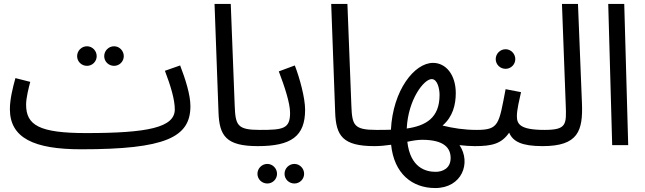

<svg xmlns="http://www.w3.org/2000/svg" viewBox="-20 -734 3262 971"><path d="M557 -401C584 -401 606 -423 606 -450C606 -477 584 -500 557 -500C529 -500 507 -477 507 -450C507 -423 529 -401 557 -401ZM420 -401C447 -401 469 -423 469 -450C469 -477 447 -500 420 -500C392 -500 370 -477 370 -450C370 -423 392 -401 420 -401ZM390 21C816 21 943 -39 943 -197C943 -257 916 -338 891 -403L814 -376C843 -300 864 -231 864 -181C864 -89 727 -61 416 -61C178 -61 112 -101 112 -205C112 -239 125 -290 133 -320L58 -339C44 -289 30 -231 30 -182C30 -36 152 21 390 21Z M1284 5C1313 5 1334 -16 1334 -38C1334 -59 1322 -77 1294 -77C1179 -77 1171 -101 1167 -199L1147 -714H1065L1085 -167C1089 -47 1123 5 1284 5Z M1284 5C1453 5 1523 -45 1523 -179C1523 -239 1496 -338 1471 -403L1390 -373C1419 -297 1447 -213 1447 -163C1447 -82 1411 -77 1294 -77ZM1469 194C1496 194 1518 172 1518 145C1518 118 1496 95 1469 95C1441 95 1419 118 1419 145C1419 172 1441 194 1469 194ZM1332 194C1359 194 1381 172 1381 145C1381 118 1359 95 1332 95C1304 95 1282 118 1282 145C1282 172 1304 194 1332 194Z M1874 5C1903 5 1924 -16 1924 -38C1924 -59 1912 -77 1884 -77C1769 -77 1761 -101 1757 -199L1737 -714H1655L1675 -167C1679 -47 1713 5 1874 5Z M1874 5C1902 5 1931 2 1958 -2C1973 145 2065 217 2181 217C2316 217 2364 90 2304 0C2331 3 2357 5 2381 5C2410 5 2431 -16 2431 -38C2431 -59 2419 -77 2391 -77C2327 -77 2271 -86 2218 -99C2270 -143 2285 -205 2285 -263C2285 -356 2235 -416 2170 -416C2076 -416 1967 -278 1957 -78C1933 -77 1909 -77 1884 -77ZM2163 -334C2193 -334 2203 -284 2203 -254C2203 -137 2133 -98 2037 -84C2044 -231 2124 -334 2163 -334ZM2183 135C2133 135 2055 114 2040 -17C2067 -23 2093 -27 2115 -27C2228 -27 2259 16 2259 65C2259 118 2218 135 2183 135Z M2537 -386C2564 -386 2586 -408 2586 -435C2586 -462 2564 -485 2537 -485C2509 -485 2487 -462 2487 -435C2487 -408 2509 -386 2537 -386ZM2381 5C2469 5 2516 -7 2555 -63C2574 -18 2619 5 2724 5C2753 5 2774 -16 2774 -38C2774 -59 2762 -77 2734 -77C2609 -77 2594 -107 2594 -147C2594 -179 2607 -232 2615 -268L2537 -283C2503 -106 2504 -77 2391 -77Z M2724 5C2904 5 2929 -72 2923 -214L2903 -714H2822L2841 -205C2845 -104 2846 -77 2733 -77Z M3076 0H3157L3137 -714H3056Z"/></svg>

Font: Noto Sans Arabic UI
Style: Regular
Weight: 400
Designer: Monotype Design Team, Nadine Chahine and Nizar Qandah
Foundry: Monotype Imaging Inc.
Version: Version 2.010